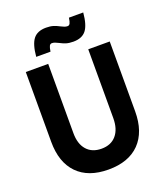

<svg xmlns="http://www.w3.org/2000/svg" viewBox="-185 -1170 1121 1310"><g transform="rotate(-20 375.0 -514.5)"><path d="M232.9 -800V-296.6Q232.9 -218.7 271.2 -175.1Q309.5 -131.4 378.3 -131.4Q447.2 -131.4 485.4 -176Q523.7 -220.7 523.7 -300.5V-800H679.7V-293.1Q679.7 -143.9 600.5 -62.6Q521.2 18.6 375 18.6Q228.8 18.6 149.5 -62.6Q70.3 -143.9 70.3 -293.1V-800ZM303 -1037.3Q334 -1037.3 355.5 -1030.5Q377 -1023.6 399.3 -1011.6Q413.1 -1004.5 423.9 -1000.5Q434.7 -996.5 445.7 -996.5Q457.4 -996.5 463.6 -1008Q469.7 -1019.5 473.7 -1047.9H577.5Q569.8 -959.4 540 -921.4Q510.2 -883.5 447 -883.5Q416 -883.5 394.5 -890.3Q373 -897.2 350.7 -909.2Q336.9 -916.3 326.1 -920.3Q315.3 -924.3 304.3 -924.3Q292.6 -924.3 286.4 -912.8Q280.3 -901.3 276.3 -872.9H172.5Q180.2 -961.4 210 -999.4Q239.8 -1037.3 303 -1037.3Z"/></g></svg>

Font: Martian Mono VF sWd Rg
Style: Regular
Weight: 400
Width: 6
Monospace: yes
Designer: Roman Shamin
Foundry: Evil Martians
Version: Version 1.100